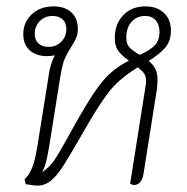

<svg xmlns="http://www.w3.org/2000/svg" viewBox="-20 -576 587 602"><path d="M446 -385Q460 -374 467 -360Q474 -346 474 -324Q474 -317 472 -297L430 -31Q424 4 400 4Q395 4 388 0L435 -297Q438 -312 438 -322Q438 -336 432.5 -344.5Q427 -353 412 -365Q360 -333 329 -297Q298 -261 247 -172Q202 -93 180 -58.5Q158 -24 139 -9Q120 6 97 6Q89 6 78 4Q67 2 61 2L57 -14Q71 -26 80.5 -49.5Q90 -73 97 -116L132 -335Q137 -375 152 -403Q142 -400 127 -400Q94 -400 73.5 -418Q53 -436 53 -469Q53 -506 79.5 -531Q106 -556 148 -556Q183 -556 203.5 -537.5Q224 -519 224 -485Q224 -470 220 -460Q216 -450 209 -438.5Q202 -427 199 -422Q184 -397 179 -381Q174 -365 169 -335L134 -116Q129 -86 124.5 -68.5Q120 -51 112 -36Q134 -51 148 -70.5Q162 -90 189 -139Q190 -141 215 -186Q253 -253 278 -289.5Q303 -326 326.5 -347Q350 -368 384 -386Q359 -404 349.5 -418.5Q340 -433 340 -457Q340 -501 366.5 -528.5Q393 -556 436 -556Q472 -556 494 -535.5Q516 -515 516 -480Q516 -447 497.5 -426Q479 -405 446 -385ZM132 -429Q156 -429 172 -445Q188 -461 188 -485Q188 -505 176 -515.5Q164 -526 145 -526Q121 -526 105 -510Q89 -494 89 -470Q89 -450 101 -439.5Q113 -429 132 -429ZM480 -476Q480 -499 468 -512.5Q456 -526 435 -526Q409 -526 392.5 -507.5Q376 -489 376 -459Q376 -439 385 -428.5Q394 -418 418 -404Q448 -417 464 -432.5Q480 -448 480 -476Z"/></svg>

Font: Thasadith
Style: Italic
Weight: 400
Italic angle: -9°
Designer: Cadson Demak Co.,Ltd.
Foundry: Cadson Demak Co.,Ltd.
Version: Version 1.000; ttfautohint (v1.6)